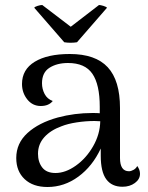

<svg xmlns="http://www.w3.org/2000/svg" viewBox="-20 -737 590 768"><path d="M540 -42Q540 -20 519.5 -5Q499 10 470 10Q427 10 405 -20Q383 -50 383 -114V-143Q350 -72 293.5 -30.5Q237 11 170 11Q112 11 78.5 -20.5Q45 -52 45 -105Q45 -164 90 -205Q135 -246 211 -267Q278 -285 350 -285Q370 -285 379 -284V-310Q379 -399 349.5 -442Q320 -485 252 -485Q208 -485 178 -466Q148 -447 148 -404Q148 -381 158.5 -361Q169 -341 191 -333Q175 -313 143 -313Q110 -313 89 -339.5Q68 -366 68 -401Q68 -459 119 -490Q170 -521 259 -521Q362 -521 411 -468Q460 -415 460 -305V-105Q460 -52 496 -52Q504 -52 514 -57.5Q524 -63 529 -73Q540 -58 540 -42ZM381 -252 358 -253Q323 -253 287 -247.5Q251 -242 226 -232Q182 -216 157 -188Q132 -160 132 -122Q132 -89 149 -67Q166 -45 202 -45Q242 -45 283.5 -74.5Q325 -104 352.5 -152Q380 -200 381 -252ZM263 -630 376 -717Q382 -717 393.5 -713.5Q405 -710 408 -706L288 -568Q276 -566 262 -566Q249 -566 237 -568L117 -706Q119 -710 130.5 -713.5Q142 -717 149 -717Z"/></svg>

Font: Arima Madurai
Style: Regular
Weight: 400
Designer: Joana Correia and Natanael Gama
Foundry: NDISCOVER
Version: Version 1.020